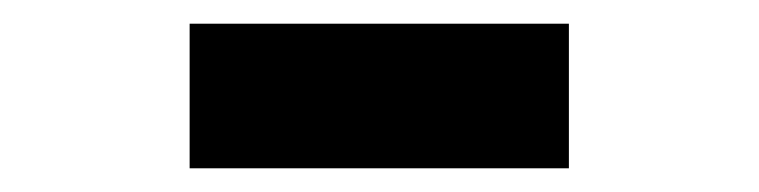

<svg xmlns="http://www.w3.org/2000/svg" viewBox="-20 -387 640 162"><path d="M140 -245V-367H460V-245Z"/></svg>

Font: Lilex
Style: Regular
Weight: 400
Monospace: yes
Designer: Mike Abbink, Paul van der Laan, Pieter van Rosmalen, Mikhael Khrustik
Foundry: Mikhael Khrustik
Version: Version 2.510